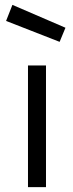

<svg xmlns="http://www.w3.org/2000/svg" viewBox="-20 -769 301 789"><path d="M95 0H169V-500H95ZM31 -749 5 -683 225 -597 249 -655Z"/></svg>

Font: TitilliumText22L
Style: 400 wt
Weight: 400
Designer: Campivisivi
Foundry: Campivisivi
Version: 1.000